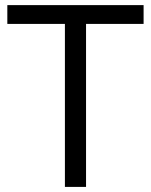

<svg xmlns="http://www.w3.org/2000/svg" viewBox="-20 -734 593 754"><path d="M317.9 0H234.9V-640.1H8.8V-713.9H543.9V-640.1H317.9Z"/></svg>

Font: f07686384
Style: Regular
Weight: 400
Foundry: Ascender Corporation
Version: Version 1.10